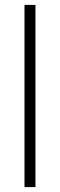

<svg xmlns="http://www.w3.org/2000/svg" viewBox="-20 -760 244 780"><path d="M79.5 0V-740H124V0Z"/></svg>

Font: Encode Sans Condensed ExLight
Style: Regular
Weight: 275
Width: 3
Designer: Multiple Designers
Foundry: Impallari Type
Version: Version 2.000